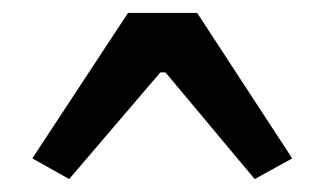

<svg xmlns="http://www.w3.org/2000/svg" viewBox="-20 -647 502 297"><path d="M432 -402 374 -370 236 -535H228L87 -370L30 -402L178 -627H285Z"/></svg>

Font: Exo 2.0
Style: Bold
Weight: 700
Designer: Natanael Gama
Version: Version 1.001;PS 001.001;hotconv 1.0.70;makeotf.lib2.5.58329